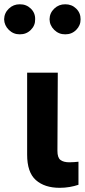

<svg xmlns="http://www.w3.org/2000/svg" viewBox="-84 -883 402 909"><path d="M44.5 -539.1H189.6L187.9 -168.9Q187.8 -136.7 202.3 -125.7Q216.8 -114.6 244.7 -114.6Q258 -114.6 268.3 -115.6Q278.5 -116.6 287.5 -117.4V-8.2Q268.2 -1.6 245.5 2.3Q222.9 6.2 198.4 6.2Q127.3 6.2 85.8 -30.4Q44.3 -67.1 44.5 -151.4ZM9.8 -720.5Q-20.4 -720.2 -42 -741.4Q-63.7 -762.6 -64.5 -791.8Q-63.7 -821.6 -42 -842.3Q-20.4 -863 9.8 -862.7Q40.6 -863 61.9 -842.3Q83.2 -821.6 82.4 -791.8Q83.2 -762.6 61.9 -741.4Q40.6 -720.2 9.8 -720.5ZM224.8 -720.5Q194.6 -720.2 172.9 -741.4Q151.1 -762.6 150.6 -791.8Q151.1 -821.6 172.9 -842.3Q194.6 -863 224.8 -862.7Q255.4 -863 276.7 -842.3Q297.9 -821.6 297.5 -791.8Q297.9 -762.6 276.7 -741.4Q255.4 -720.2 224.8 -720.5Z"/></svg>

Font: Inter Display V
Style: Regular
Weight: 400
Designer: Rasmus Andersson
Foundry: rsms
Version: Version 3.015;git-src